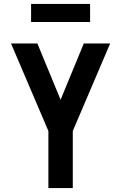

<svg xmlns="http://www.w3.org/2000/svg" viewBox="-20 -956 616 976"><path d="M226 0H350V-290L540 -735H406L288 -449L170 -735H36L226 -290ZM438 -844V-936H138V-844Z"/></svg>

Font: Iosevka Sparkle
Style: Bold
Weight: 700
Designer: Belleve Invis
Foundry: Belleve Invis
Version: Version 4.5.0; ttfautohint (v1.8.3)